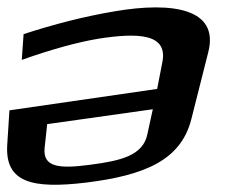

<svg xmlns="http://www.w3.org/2000/svg" viewBox="-68 -486 623 529"><path d="M170 17C330 -3 430 -44 459 -157L506 -343C536 -462 408 -482 249 -455C165 -441 80 -419 -3 -392L-8 -321C74 -350 143 -369 201 -379C315 -397 396 -393 379 -313L365 -241L-42 -182L-48 -88C-55 17 20 35 170 17ZM180 -32C97 -21 49 -24 55 -79L62 -144L353 -185L338 -116C326 -58 266 -43 180 -32Z"/></svg>

Font: Gamestation Warped
Style: Italic
Weight: 400
Designer: Jonas Hecksher
Foundry: Jonas Hecksher, Playtypeª, e-types AS
Version: Version 1.003